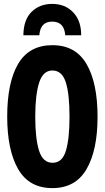

<svg xmlns="http://www.w3.org/2000/svg" viewBox="-20 -958 540 986"><path d="M248 -938Q184 -938 142.5 -897.5Q101 -857 100 -777H182Q187 -847 248 -847Q310 -847 315 -777H397Q397 -852 355.5 -895Q314 -938 248 -938ZM481 -358Q481 -532 424.5 -629Q368 -726 249 -726Q130 -726 73.5 -630.5Q17 -535 17 -359Q17 -188 73 -90Q129 8 249 8Q368 8 424.5 -89.5Q481 -187 481 -358ZM161 -358Q161 -471 181 -533.5Q201 -596 249 -596Q298 -596 317.5 -536.5Q337 -477 337 -358Q337 -246 318.5 -184Q300 -122 250 -122Q200 -122 180.5 -184.5Q161 -247 161 -358Z"/></svg>

Font: Noto Sans Mono UI Condensed ExtraBold
Style: Regular
Weight: 800
Width: 3
Designer: Monotype Design team
Foundry: Monotype Imaging Inc.
Version: 1.000